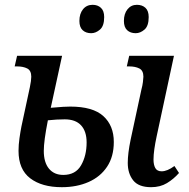

<svg xmlns="http://www.w3.org/2000/svg" viewBox="-20 -768 784 798"><path d="M608 10Q556 10 533.5 -18.5Q511 -47 511 -91Q511 -130 523 -188L568 -397Q572 -411 574 -427Q576 -443 576 -449Q576 -475 559 -483.5Q542 -492 517 -492H507L517 -536H703L631 -201Q625 -173 621.5 -148.5Q618 -124 618 -105Q618 -83 625.5 -69.5Q633 -56 652 -56Q675 -56 705 -78L724 -49Q702 -24 674 -7Q646 10 608 10ZM237 10Q154 10 105.5 -27Q57 -64 57 -141Q57 -166 61 -194Q65 -222 69 -242L104 -405Q110 -434 110 -449Q110 -475 93 -483.5Q76 -492 51 -492H41L51 -536H238L191 -320Q222 -323 242 -324Q262 -325 272 -325Q366 -325 409.5 -285.5Q453 -246 453 -178Q453 -117 425 -75Q397 -33 348 -11.5Q299 10 237 10ZM243 -41Q294 -41 317 -81Q340 -121 340 -176Q340 -222 317 -247Q294 -272 249 -272Q216 -272 179 -268Q162 -182 162 -141Q162 -93 183.5 -67Q205 -41 243 -41ZM544 -630Q522 -630 508.5 -642.5Q495 -655 495 -681Q495 -711 510 -729.5Q525 -748 549 -748Q571 -748 584.5 -735.5Q598 -723 598 -697Q598 -660 580.5 -645Q563 -630 544 -630ZM359 -630Q337 -630 323.5 -642.5Q310 -655 310 -681Q310 -711 325 -729.5Q340 -748 365 -748Q386 -748 399.5 -735.5Q413 -723 413 -697Q413 -660 395.5 -645Q378 -630 359 -630Z"/></svg>

Font: Noto Serif SemiCondensed Medium
Style: Italic
Weight: 500
Width: 4
Italic angle: -12°
Designer: Monotype Design Team
Foundry: Monotype Imaging Inc.
Version: Version 2.013